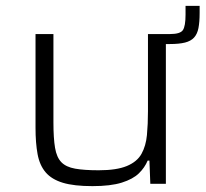

<svg xmlns="http://www.w3.org/2000/svg" viewBox="-20 -626 700 654"><path d="M484 -476V-510H559Q594 -510 603 -523.5Q612 -537 612 -576V-606H660V-582Q660 -551 656 -530.5Q652 -510 641 -498Q630 -486 610 -481Q590 -476 559 -476ZM295 8Q232 8 194 -3.5Q156 -15 135.5 -39Q115 -63 108 -101Q101 -139 101 -191V-510H162V-209Q162 -155 167.5 -122.5Q173 -90 189 -73.5Q205 -57 236 -51.5Q267 -46 316 -46Q377 -46 412 -60.5Q447 -75 462 -102Q477 -129 480.5 -166Q484 -203 484 -247V-510H545V0H492L489 -79H483Q473 -55 453 -35.5Q433 -16 395 -4Q357 8 295 8Z"/></svg>

Font: Saira SemiExpanded Light
Style: Regular
Weight: 300
Width: 6
Designer: Hector Gatti with collaboration of the Omnibus-Type team
Foundry: Omnibus-Type
Version: Version 1.101